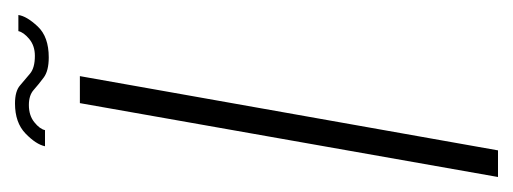

<svg xmlns="http://www.w3.org/2000/svg" viewBox="-237 -450 684 256"><g transform="rotate(-90 105.0 -322.0)"><path d="M-3 0 95.5 -557.5H131.5L32.5 0ZM156.5 -599Q138.5 -599 129.5 -605.8Q120.5 -612.5 113.2 -619Q106 -625.5 93 -625.5Q79 -625.5 70 -618.2Q61 -611 59.5 -604H38Q40.5 -616 55 -630Q69.5 -644 95 -644Q111.5 -644 119.2 -637.2Q127 -630.5 134.8 -624Q142.5 -617.5 158.5 -617.5Q172 -617.5 181 -625Q190 -632.5 191.5 -639.5H213Q211.5 -628.5 197.8 -613.8Q184 -599 156.5 -599Z"/></g></svg>

Font: Anybody ExtraLight
Style: Italic
Weight: 200
Italic angle: -10°
Designer: Tyler Finck
Foundry: Etcetera Type Company
Version: Version 1.010; ttfautohint (v1.8.3) -l 8 -r 50 -G 200 -x 14 